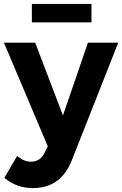

<svg xmlns="http://www.w3.org/2000/svg" viewBox="-30 -755 621 976"><path d="M138 201Q95 201 60 188.5Q25 176 -8 149L57 38Q92 67 127 67Q176 67 198 19L213 -11L-10 -538H149L290 -168L417 -538H571L335 60Q279 201 138 201ZM132 -735H435V-641H132Z"/></svg>

Font: Gontserrat SemiBold
Style: Regular
Weight: 600
Designer: Julieta Ulanovsky
Foundry: Julieta Ulanovsky
Version: Version 6.001